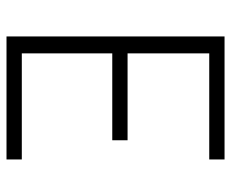

<svg xmlns="http://www.w3.org/2000/svg" viewBox="-80 -630 710 590"><g transform="rotate(90 275.0 -335.0)"><path d="M92 0V-670H470V-623H144V-372H411V-325H144V-47H470V0Z"/></g></svg>

Font: Lode Dark Term
Style: Regular
Weight: 400
Monospace: yes
Designer: Belleve Invis
Foundry: Belleve Invis
Version: Version 29.2.0